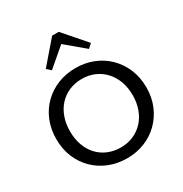

<svg xmlns="http://www.w3.org/2000/svg" viewBox="-219 -1137 1252 1315"><g transform="rotate(-30 407.0 -479.5)"><path d="M408 13Q332 13 267 -13Q202 -39 153.5 -86.5Q105 -134 78 -199Q51 -264 51 -343Q51 -422 78 -487.5Q105 -553 153.5 -600.5Q202 -648 267 -674Q332 -700 408 -700Q483 -700 547.5 -674Q612 -648 660 -600.5Q708 -553 735.5 -487.5Q763 -422 763 -343Q763 -264 735.5 -199Q708 -134 660 -86.5Q612 -39 547.5 -13Q483 13 408 13ZM408 -73Q462 -73 507.5 -93Q553 -113 586 -149Q619 -185 637 -234.5Q655 -284 655 -343Q655 -403 637 -452.5Q619 -502 586 -538Q553 -574 507.5 -594Q462 -614 408 -614Q352 -614 306 -594Q260 -574 227 -537.5Q194 -501 176.5 -451.5Q159 -402 159 -343Q159 -283 176.5 -233.5Q194 -184 227 -148Q260 -112 306 -92.5Q352 -73 408 -73ZM261 -767 229 -796 381 -972H433L586 -796L554 -767L406 -891Z"/></g></svg>

Font: BioRhyme ExtraBold
Style: Regular
Weight: 400
Version: Version 1.600;gftools[0.9.33]